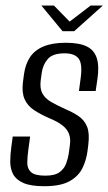

<svg xmlns="http://www.w3.org/2000/svg" viewBox="-20 -658 388 687"><path d="M138.2 8.3Q90.5 8.3 64.2 -3.1Q38 -14.5 27.4 -34Q16.8 -53.5 16.7 -78.9Q16.6 -104.3 20.5 -131.9L25.5 -169.5H87.8L81.4 -122.5Q77.9 -97.4 77.6 -76.2Q77.2 -54.9 90.9 -42.2Q104.6 -29.5 142.2 -29.5Q176.3 -29.5 193.1 -41.9Q209.9 -54.3 216.7 -73Q223.4 -91.6 225.9 -107.8L229.7 -136Q233.7 -161 226.9 -178.9Q220 -196.7 202.5 -210.1Q185 -223.5 154.9 -235.7Q124.6 -248.9 101.6 -264.2Q78.6 -279.5 68.1 -303Q57.6 -326.5 61.9 -362.8L65.9 -392.9Q70.8 -428.1 87.2 -453.2Q103.7 -478.3 135.3 -491.6Q166.9 -505 215.3 -505Q263.4 -505 290.3 -491.9Q317.2 -478.8 326.3 -450Q335.5 -421.1 328.5 -374.4L322.3 -332.4H262.5L269 -381.2Q275.3 -430.3 261.1 -448.7Q247 -467.2 211 -467.2Q169 -467.2 151.3 -447.2Q133.7 -427.2 129.5 -398.4L125.7 -370.7Q121.9 -342 131.6 -323.9Q141.2 -305.8 162.7 -293.4Q184.1 -281 213.9 -267.6Q241.2 -256.1 261.5 -242.2Q281.9 -228.3 291.5 -204.9Q301 -181.5 296 -140.8L293.2 -118.3Q289 -85 274.9 -56.3Q260.8 -27.5 228.8 -9.6Q196.8 8.3 138.2 8.3ZM203.8 -546.4 128 -638.2H173L229.2 -580.7L304.3 -638.2H348L245.5 -546.4Z"/></svg>

Font: Alumni Sans SC Thin
Style: Italic
Weight: 100
Italic angle: -8°
Designer: Robert E. Leuschke
Foundry: Robert E. Leuschke
Version: Version 1.016